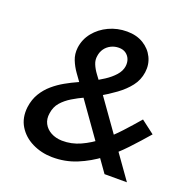

<svg xmlns="http://www.w3.org/2000/svg" viewBox="-129 -835 945 967"><g transform="rotate(20 344.0 -352.0)"><path d="M260 -379 529 0H649L354 -415Q337 -438 321 -459.5Q305 -481 296 -503Q287 -525 291 -547Q294 -569 306 -586Q318 -603 337.5 -613Q357 -623 380 -623Q403 -623 418 -612Q433 -601 439.5 -584Q446 -567 443 -546Q439 -520 418.5 -497Q398 -474 368 -454.5Q338 -435 305 -418Q279 -405 246.5 -390.5Q214 -376 182 -358Q150 -340 122 -316Q94 -292 74.5 -260Q55 -228 49 -185Q42 -126 68.5 -82.5Q95 -39 143.5 -15Q192 9 250 10Q320 11 382 -14.5Q444 -40 498 -81Q552 -122 599 -172Q646 -222 688 -271L617 -325Q582 -284 542.5 -241Q503 -198 459 -162.5Q415 -127 367.5 -105.5Q320 -84 269 -85Q235 -86 209.5 -100Q184 -114 171.5 -138Q159 -162 164 -193Q169 -229 190 -253Q211 -277 241.5 -295.5Q272 -314 305 -329Q338 -344 366 -360Q411 -386 449.5 -414Q488 -442 514 -475.5Q540 -509 546 -552Q552 -595 534 -632Q516 -669 479 -691.5Q442 -714 391 -714Q339 -714 294 -693Q249 -672 219.5 -635.5Q190 -599 184 -552Q180 -517 192 -487Q204 -457 223 -430.5Q242 -404 260 -379Z"/></g></svg>

Font: Jost Medium
Style: Italic
Weight: 500
Italic angle: -5°
Version: Version 3.710